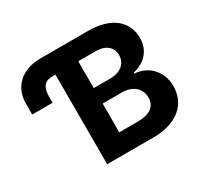

<svg xmlns="http://www.w3.org/2000/svg" viewBox="-151 -922 1168 1117"><g transform="rotate(-30 433.0 -363.5)"><path d="M244 -601.6H268.8V0H579.5C742.9 0 829.9 -85.2 829.9 -201C829.9 -308.6 752.8 -373.6 670.1 -377.5V-384.6C745.7 -401.6 801.5 -455.3 801.5 -540.8C801.5 -649.9 720.5 -727.3 560 -727.3H243.6C114.3 -727.3 35.2 -654.1 35.5 -539.8V-468.4H172.6V-510.7C171.9 -554.7 185 -601.6 244 -601.6ZM422.6 -125.7V-318.9H551.5C625.4 -318.9 671.2 -276.3 671.2 -216.3C671.2 -161.6 633.9 -125.7 547.9 -125.7ZM422.6 -422.9V-603H539.4C607.6 -603 646.3 -567.8 646.3 -515.3C646.3 -457.7 599.4 -422.9 536.6 -422.9Z"/></g></svg>

Font: Margiela Sans
Style: Bold
Weight: 700
Designer: Stefan Endress, Andreas Faust
Version: Version 1.100;FEAKit 1.0